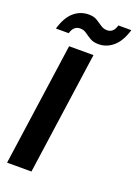

<svg xmlns="http://www.w3.org/2000/svg" viewBox="-167 -962 730 1029"><g transform="rotate(20 198.0 -448.0)"><path d="M13 0 112 -700H251L152 0ZM255 -764Q226 -764 207 -775.5Q188 -787 172 -798.5Q156 -810 136 -810Q99 -810 86 -765H13Q33 -833 69.5 -864.5Q106 -896 154 -896Q183 -896 201.5 -884.5Q220 -873 236.5 -861.5Q253 -850 273 -850Q310 -850 322 -895H396Q376 -828 339 -796Q302 -764 255 -764Z"/></g></svg>

Font: Host Grotesk Black
Style: Italic
Weight: 900
Italic angle: -8°
Designer: Doğukan Karapınar based on Poppins by Indian Type Foundry, Jonny Pinhorn
Foundry: Element Type
Version: Version 1.000; ttfautohint (v1.8.4.7-5d5b);gftools[0.9.33]